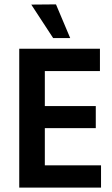

<svg xmlns="http://www.w3.org/2000/svg" viewBox="-20 -858 513 878"><path d="M123 -837 236 -838 301 -684H223ZM442 0H68V-635H437V-533H185V-373H418V-272H185V-102H442Z"/></svg>

Font: Gemunu Libre
Style: Bold
Weight: 700
Designer: Puspanada Ekanayake, Sola Matas, Pathum Egodawatta, Kosala Senevirathne
Foundry: mooniak
Version: Version 1.100